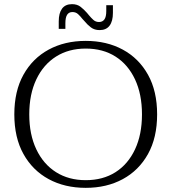

<svg xmlns="http://www.w3.org/2000/svg" viewBox="-20 -892 825 925"><path d="M393 13Q292 13 214.5 -29Q137 -71 93 -150Q49 -229 49 -341Q49 -453 93 -532Q137 -611 214.5 -653Q292 -695 393 -695Q494 -695 571.5 -653Q649 -611 693 -532Q737 -453 737 -341Q737 -229 693 -150Q649 -71 571.5 -29Q494 13 393 13ZM393 -24Q476 -24 536.5 -62.5Q597 -101 630.5 -172.5Q664 -244 664 -341Q664 -438 630.5 -509.5Q597 -581 536.5 -619.5Q476 -658 393 -658Q311 -658 250 -619.5Q189 -581 155 -509.5Q121 -438 121 -341Q121 -244 155 -172.5Q189 -101 250 -62.5Q311 -24 393 -24ZM460 -747Q435 -747 418 -760Q401 -773 388 -789L377 -801L399 -830L409 -818Q419 -806 430 -796Q441 -786 457 -786Q474 -786 483 -798.5Q492 -811 492 -839V-867H524V-830Q524 -790 508 -768.5Q492 -747 460 -747ZM263 -789Q263 -829 279 -850.5Q295 -872 327 -872Q352 -872 368.5 -859Q385 -846 399 -830L409 -818L388 -789L377 -801Q367 -814 356 -824Q345 -834 329 -834Q312 -834 303.5 -821Q295 -808 295 -780V-753H263Z"/></svg>

Font: Montagu Slab 144pt Light
Style: Regular
Weight: 300
Designer: Florian Karsten
Foundry: Florian Karsten
Version: Version 1.000